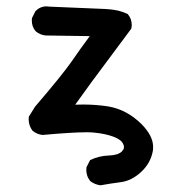

<svg xmlns="http://www.w3.org/2000/svg" viewBox="-20 -439 540 592"><path d="M257.8 119.1Q251 109.9 248.5 101.1Q246.1 92.3 246.1 86.7Q246.1 81.1 246.6 76.7L257.8 54.7Q284.7 41.5 315.4 40.5Q342.8 39.6 355 28.8L356 27.3Q362.3 21.5 362.3 14.2Q362.3 10.3 359.9 5.4Q354.5 -8.3 329.6 -17.6Q304.7 -26.9 268.6 -30.3Q259.8 -31.2 246.6 -31.2Q203.6 -31.2 111.3 -22.9Q93.3 -24.9 80.1 -36.1Q68.4 -51.8 68.4 -71.3Q68.4 -74.2 68.8 -79.1L87.9 -109.9Q173.3 -209.5 201.2 -250Q229 -290.5 256.8 -327.6L120.6 -329.6Q103 -331.5 89.8 -342.8Q78.1 -356.4 78.1 -376Q78.1 -378.9 78.6 -383.3L89.4 -404.8Q104 -419.4 123.5 -419.4Q128.4 -419.4 133.3 -418.5Q282.7 -412.6 302.2 -411.4Q321.8 -410.2 329.6 -408.9Q337.4 -407.7 344.7 -406.2Q359.4 -402.3 373.5 -396Q386.2 -381.3 386.2 -362.3Q386.2 -356.9 384.8 -350.6Q284.7 -216.3 262.7 -186.5L211.9 -116.2Q224.6 -116.7 236.8 -116.7Q276.4 -116.7 314 -110.8Q371.1 -101.1 416.5 -56.2Q452.1 -20 452.1 13.7Q452.1 19 451.7 23.9Q445.3 63 415.8 90.6Q386.2 118.2 353 122.6Q322.3 126.5 290 132.3Q272.5 130.4 257.8 119.1Z"/></svg>

Font: Bakudai
Style: Medium
Weight: 500
Version: Version 1.48